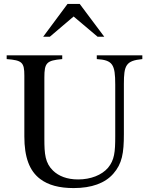

<svg xmlns="http://www.w3.org/2000/svg" viewBox="-20 -944 762 978"><path d="M511 -757 386 -924H324L200 -757H234L355 -860L477 -757ZM705 -662H473V-643C554 -638 567 -616 567 -513V-250C567 -169 563 -129 530 -89C498 -52 442 -30 378 -30C321 -30 279 -47 250 -75C210 -114 206 -159 206 -237V-549C206 -624 217 -636 297 -643V-662H14V-643C93 -637 104 -626 104 -559V-249C104 -143 130 -73 185 -32C226 -1 282 14 355 14C447 14 515 -11 557 -59C602 -110 611 -164 611 -261V-516C611 -611 621 -635 705 -643Z"/></svg>

Font: STIXGeneral
Style: Regular
Weight: 400
Designer: MicroPress Inc., with final additions and corrections provided by Coen Hoffman, Elsevier (retired)
Version: Version 1.1.0